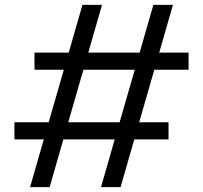

<svg xmlns="http://www.w3.org/2000/svg" viewBox="-20 -765 830 785"><path d="M103 0H183L239 -195H449L393 0H473L529 -195H669V-265H549L611 -480H751V-550H631L687 -745H607L551 -550H341L397 -745H317L261 -550H121V-480H241L179 -265H39V-195H159ZM259 -265 321 -480H531L469 -265Z"/></svg>

Font: Mluvka
Style: Regular
Weight: 400
Designer: Modified by Jiří Krblich, Original typeface by Gumpita Rahayu
Foundry: Gumpita Rahayu & Jiří Krblich
Version: Version 2.000;Glyphs 3.1.1 (3134)